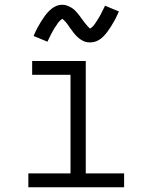

<svg xmlns="http://www.w3.org/2000/svg" viewBox="-20 -786 640 806"><path d="M99 0V-58H276V-472H115V-530H340V-58H501V0ZM358 -608Q353 -608 348 -608.5Q343 -609 338.5 -610.5Q334 -612 329.5 -614Q325 -616 320.5 -619Q316 -622 312.5 -624.5Q309 -627 305 -631Q301 -635 297.5 -638.5Q294 -642 291 -646Q288 -650 285 -654Q282 -658 279 -662Q276 -666 273 -670Q270 -674 267 -679Q264 -684 260.5 -688Q257 -692 254.5 -695Q252 -698 248 -701.5Q244 -705 242 -707Q240 -706 236 -703Q232 -700 228 -695.5Q224 -691 222.5 -688.5Q221 -686 219 -683Q217 -680 215 -677Q213 -674 210.5 -670.5Q208 -667 205.5 -662.5Q203 -658 200.5 -653.5Q198 -649 195.5 -644.5Q193 -640 190.5 -634.5Q188 -629 185 -623Q182 -617 179 -611L121 -635Q129 -654 137 -669Q145 -684 153 -696.5Q161 -709 168.5 -719.5Q176 -730 187 -741Q198 -752 212 -759Q226 -766 242 -766Q252 -766 261.5 -762.5Q271 -759 279.5 -754Q288 -749 295 -742Q302 -735 308.5 -727Q315 -719 320.5 -711Q326 -703 333 -694Q340 -685 346 -678Q352 -671 358 -666Q360 -667 364 -670Q368 -673 372 -677.5Q376 -682 377.5 -684.5Q379 -687 381 -690Q383 -693 385 -696Q387 -699 389.5 -703Q392 -707 394.5 -711Q397 -715 399.5 -719.5Q402 -724 404.5 -729Q407 -734 409.5 -739Q412 -744 415 -750Q418 -756 421 -762L479 -738Q471 -719 463 -704Q455 -689 447 -676.5Q439 -664 431.5 -653.5Q424 -643 413 -632Q402 -621 388 -614.5Q374 -608 358 -608Z"/></svg>

Font: Iosevka Curly Slab LtEx
Style: Regular
Weight: 300
Width: 7
Monospace: yes
Designer: Belleve Invis
Foundry: Belleve Invis
Version: Version 11.1.0; ttfautohint (v1.8.3)